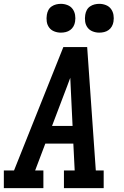

<svg xmlns="http://www.w3.org/2000/svg" viewBox="-27 -980 647 1000"><path d="M-7 0V-92H46L303 -735H427L472 -92H513V0H306V-92H362L355 -232H209L156 -92H199V0ZM244 -324H351L343 -490Q342 -511 341 -532Q340 -553 339 -575Q331 -553 323 -532Q315 -511 307 -490ZM490 -810Q472 -810 455.5 -816.5Q439 -823 429 -836.5Q419 -850 416.5 -867.5Q414 -885 417 -903Q419 -916 425 -927.5Q431 -939 442 -946.5Q453 -954 465.5 -957Q478 -960 490 -960Q508 -960 524.5 -953.5Q541 -947 551 -933.5Q561 -920 564 -902.5Q567 -885 564 -867Q562 -854 555.5 -842.5Q549 -831 538.5 -823.5Q528 -816 515.5 -813Q503 -810 490 -810ZM290 -810Q272 -810 255.5 -816.5Q239 -823 229 -836.5Q219 -850 216.5 -867.5Q214 -885 217 -903Q219 -916 225 -927.5Q231 -939 242 -946.5Q253 -954 265.5 -957Q278 -960 290 -960Q308 -960 324.5 -953.5Q341 -947 351 -933.5Q361 -920 364 -902.5Q367 -885 364 -867Q362 -854 355.5 -842.5Q349 -831 338.5 -823.5Q328 -816 315.5 -813Q303 -810 290 -810Z"/></svg>

Font: Iosevka Slab Semibold Extended
Style: Italic
Weight: 600
Width: 7
Italic angle: -9°
Monospace: yes
Designer: Belleve Invis
Foundry: Belleve Invis
Version: Version 11.1.0; ttfautohint (v1.8.3)